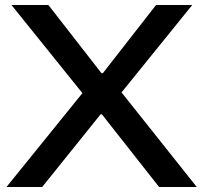

<svg xmlns="http://www.w3.org/2000/svg" viewBox="-20 -749 815 769"><path d="M5.9 0 310.1 -376 25.9 -729H173.8L386.2 -456.1H392.1L605 -729H750L466.8 -378.9L768.1 0H617.2L388.2 -291H382.8L148.9 0Z"/></svg>

Font: Lumene Sans Expanded Medium
Style: Regular
Weight: 500
Width: 7
Designer: Deni Anggara
Version: Version 1.003;Glyphs 3.1.2 (3151)